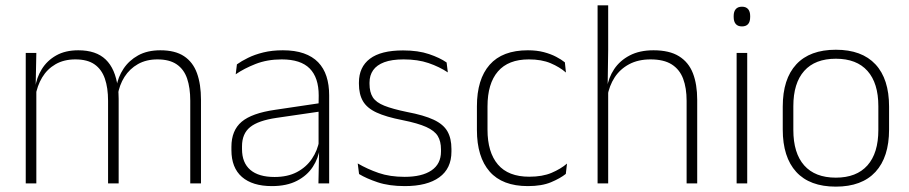

<svg xmlns="http://www.w3.org/2000/svg" viewBox="-20 -684 3390 716"><path d="M729.5 0H689.5V-308.5Q689.5 -356.5 677.8 -391Q666 -425.5 639 -444Q612 -462.5 567 -462.5Q525.5 -462.5 494.5 -445Q463.5 -427.5 444.2 -397.2Q425 -367 419 -328.5L407.5 -361.5H414.5Q420 -396.5 440.5 -427.5Q461 -458.5 495.2 -477.5Q529.5 -496.5 578 -496.5Q633 -496.5 666.2 -474.5Q699.5 -452.5 714.5 -411.2Q729.5 -370 729.5 -312ZM115.5 0H76V-486.5H115.5L113 -362L115.5 -360.5ZM422.5 0H383V-308Q383 -356.5 371 -391Q359 -425.5 332.5 -444Q306 -462.5 261 -462.5Q218.5 -462.5 187.2 -444.5Q156 -426.5 137.2 -395.2Q118.5 -364 112 -324L100 -356H111Q116 -394 135.8 -426Q155.5 -458 189.5 -477.2Q223.5 -496.5 272 -496.5Q338.5 -496.5 374.2 -462Q410 -427.5 419 -359.5Q421 -348.5 421.8 -337.5Q422.5 -326.5 422.5 -315Z M1207.5 0H1167.5L1170 -125L1168 -131.5V-290L1168.5 -328Q1168.5 -394.5 1135 -428.5Q1101.5 -462.5 1030.5 -462.5Q976.5 -462.5 933.2 -445.5Q890 -428.5 859 -407L863.5 -444Q880 -456 904.8 -468.2Q929.5 -480.5 962 -488.5Q994.5 -496.5 1035 -496.5Q1080 -496.5 1112.8 -485Q1145.5 -473.5 1166.5 -451.8Q1187.5 -430 1197.5 -399Q1207.5 -368 1207.5 -328.5ZM994 10Q921.5 10 882.2 -24.2Q843 -58.5 843 -124V-136.5Q843 -197.5 881 -229.8Q919 -262 1006 -274.5L1177.5 -300L1179.5 -269L1011.5 -244.5Q943 -234.5 912.8 -210Q882.5 -185.5 882.5 -138.5V-128Q882.5 -77 913.5 -50.5Q944.5 -24 1004 -24Q1052.5 -24 1087.2 -42.2Q1122 -60.5 1143.2 -91.8Q1164.5 -123 1171 -162L1181.5 -131H1172.5Q1167.5 -94 1146.5 -61.8Q1125.5 -29.5 1087.5 -9.8Q1049.5 10 994 10Z M1489.5 10Q1431 10 1388.5 -4.2Q1346 -18.5 1319 -35L1314 -74.5Q1350 -53.5 1392 -39Q1434 -24.5 1489 -24.5Q1553.5 -24.5 1589 -48.5Q1624.5 -72.5 1624.5 -119V-127Q1624.5 -157 1612.5 -176.8Q1600.5 -196.5 1569.5 -210.5Q1538.5 -224.5 1481 -236Q1419.5 -248 1384 -264.5Q1348.5 -281 1333.5 -306.8Q1318.5 -332.5 1318.5 -371.5V-376Q1318.5 -434 1359.5 -465Q1400.5 -496 1483 -496Q1539.5 -496 1580 -482.2Q1620.5 -468.5 1645.5 -451L1650 -414Q1618.5 -435 1578.2 -448.8Q1538 -462.5 1485 -462.5Q1441 -462.5 1413 -452Q1385 -441.5 1371.5 -422.2Q1358 -403 1358 -376V-371.5Q1358 -340.5 1370.2 -321.2Q1382.5 -302 1413.2 -289.8Q1444 -277.5 1497.5 -266.5Q1561 -254.5 1597.2 -237.5Q1633.5 -220.5 1648.5 -194.2Q1663.5 -168 1663.5 -128.5V-118.5Q1663.5 -55.5 1618.2 -22.8Q1573 10 1489.5 10Z M1948.5 10Q1853.5 10 1806 -44.2Q1758.5 -98.5 1758.5 -199.5V-287.5Q1758.5 -388.5 1806 -442.5Q1853.5 -496.5 1948.5 -496.5Q1982 -496.5 2008.2 -489.5Q2034.5 -482.5 2054 -472.2Q2073.5 -462 2086.5 -451.5L2090.5 -413.5Q2067 -434 2033.5 -448.2Q2000 -462.5 1952 -462.5Q1875.5 -462.5 1836.8 -417.5Q1798 -372.5 1798 -287V-200.5Q1798 -116 1836.8 -70.5Q1875.5 -25 1953.5 -25Q2003 -25 2037 -39.5Q2071 -54 2094.5 -74L2090 -35.5Q2069.5 -19 2035 -4.5Q2000.5 10 1948.5 10Z M2580 0H2540.5V-308Q2540.5 -356 2527.5 -390.5Q2514.5 -425 2485 -443.8Q2455.5 -462.5 2406 -462.5Q2360 -462.5 2326.2 -444.5Q2292.5 -426.5 2272.2 -395.5Q2252 -364.5 2245 -324L2231.5 -356H2243.5Q2249 -394 2270.2 -426Q2291.5 -458 2328.2 -477.2Q2365 -496.5 2417 -496.5Q2476.5 -496.5 2512.2 -474.2Q2548 -452 2564 -410.8Q2580 -369.5 2580 -311.5ZM2248 0H2208.5V-664H2248V-498.5L2246 -359L2248 -355Z M2766.5 0H2727V-486.5H2766.5ZM2747 -585.5Q2731.5 -585.5 2723.8 -594.5Q2716 -603.5 2716 -620.5V-624.5Q2716 -641 2723.8 -650Q2731.5 -659 2747 -659Q2762 -659 2769.8 -650Q2777.5 -641 2777.5 -624.5V-620.5Q2777.5 -603 2769.8 -594.2Q2762 -585.5 2747 -585.5Z M3097 12Q2999.5 12 2949.2 -43Q2899 -98 2899 -201V-286.5Q2899 -389.5 2949.5 -444Q3000 -498.5 3097 -498.5Q3194 -498.5 3244.8 -444Q3295.5 -389.5 3295.5 -286.5V-201Q3295.5 -98 3244.8 -43Q3194 12 3097 12ZM3097 -21.5Q3174 -21.5 3214.8 -67.2Q3255.5 -113 3255.5 -199.5V-288Q3255.5 -374 3215 -419.5Q3174.5 -465 3097 -465Q3019.5 -465 2979 -419.5Q2938.5 -374 2938.5 -288V-199.5Q2938.5 -113 2979 -67.2Q3019.5 -21.5 3097 -21.5Z"/></svg>

Font: Anek Malayalam ExtraLight
Style: Regular
Weight: 250
Version: Version 1.003